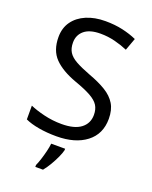

<svg xmlns="http://www.w3.org/2000/svg" viewBox="-171 -815 890 1127"><g transform="rotate(20 274.5 -251.5)"><path d="M502 -191Q502 -96 433 -43Q364 10 247 10Q187 10 136 1Q85 -8 51 -24V-110Q87 -94 140.5 -81Q194 -68 251 -68Q331 -68 371.5 -99Q412 -130 412 -183Q412 -218 397 -242Q382 -266 345.5 -286.5Q309 -307 244 -330Q153 -363 106.5 -411Q60 -459 60 -542Q60 -599 89 -639.5Q118 -680 169.5 -702Q221 -724 288 -724Q347 -724 396 -713Q445 -702 485 -684L457 -607Q420 -623 376.5 -634Q333 -645 286 -645Q219 -645 185 -616.5Q151 -588 151 -541Q151 -505 166 -481Q181 -457 215 -438Q249 -419 307 -397Q370 -374 413.5 -347.5Q457 -321 479.5 -284Q502 -247 502 -191ZM321 70Q317 88 304.5 115.5Q292 143 275.5 171Q259 199 241 221H193V209Q201 192 209.5 165.5Q218 139 225 110.5Q232 82 234 61H321Z"/></g></svg>

Font: Noto Sans Modi
Style: Regular
Weight: 400
Designer: Monotype Design Team
Foundry: Monotype Imaging Inc.
Version: Version 2.003; ttfautohint (v1.8.4.7-5d5b)